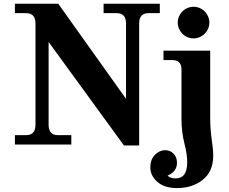

<svg xmlns="http://www.w3.org/2000/svg" viewBox="-20 -752 1191 999"><path d="M704.1 4.9H625L232.9 -533.7V-103Q232.9 -48.8 281.7 -48.8H351.1V0H57.6V-48.8H115.7Q164.6 -48.8 164.6 -103V-629.9Q164.6 -683.6 115.7 -683.6H57.6V-732.4H283.2L635.7 -237.8V-629.9Q635.7 -683.6 586.9 -683.6H519V-732.4H811.5V-683.6H752.9Q704.1 -683.6 704.1 -629.9ZM901.4 226.6Q835 226.6 798.6 194.1Q762.2 161.6 762.2 119.6Q762.2 76.7 786.6 53Q811 29.3 838.9 29.3Q865.2 29.3 883.1 47.6Q900.9 65.9 900.9 95.2Q900.9 140.6 852.1 161.6Q864.3 176.3 893.6 176.3Q954.1 176.3 954.1 92.3Q954.1 50.3 939.2 -7.3Q924.3 -64.9 924.3 -134.8V-390.6Q924.3 -439.5 875.5 -439.5H830.6V-488.3H1073.7V-142.1Q1073.7 -79.6 1081.5 -27.1Q1089.4 25.4 1089.4 57.6Q1089.4 140.6 1034.9 183.6Q980.5 226.6 901.4 226.6ZM987.3 -552.2Q970.7 -552.2 955.6 -558.6Q940.4 -564.9 929 -576.4Q917.5 -587.9 911.1 -603Q904.8 -618.2 904.8 -634.8Q904.8 -650.9 911.1 -666Q917.5 -681.2 929 -692.6Q940.4 -704.1 955.6 -710.4Q970.7 -716.8 987.3 -716.8Q1003.4 -716.8 1018.6 -710.4Q1033.7 -704.1 1045.2 -692.6Q1056.6 -681.2 1063 -666Q1069.3 -650.9 1069.3 -634.8Q1069.3 -618.2 1063 -603Q1056.6 -587.9 1045.2 -576.4Q1033.7 -564.9 1018.6 -558.6Q1003.4 -552.2 987.3 -552.2Z"/></svg>

Font: Munson
Style: Bold
Weight: 700
Designer: Paul James MIller
Foundry: High-Logic / Made with FontCreator
Version: Version 2.10;May 5, 2019;FontCreator 11.5.0.2430 64-bit